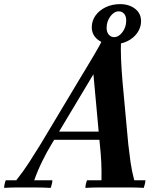

<svg xmlns="http://www.w3.org/2000/svg" viewBox="-86 -909 773 931"><path d="M-66 2Q-66 -6 -63.5 -17Q-61 -28 -58 -35H-7Q28 -79 55.5 -122Q83 -165 111 -210L296 -519Q312 -545 332 -578.5Q352 -612 374 -649Q396 -686 413 -720Q424 -722 441 -722.5Q458 -723 475 -722.5Q492 -722 501 -720L367 -549L164 -210Q142 -174 119.5 -128.5Q97 -83 80 -35H168Q168 -28 165.5 -17Q163 -6 160 2Q119 0 83 0Q47 0 30 0Q12 0 -9.5 0Q-31 0 -66 2ZM565 -35H619Q619 -27 616.5 -16.5Q614 -6 611 2Q577 0 547.5 0Q518 0 470 0Q433 0 397.5 0Q362 0 328 2Q328 -6 330.5 -17Q333 -28 336 -35H406Q407 -81 405 -123Q403 -165 398 -210L367 -549L501 -720Q499 -669 501 -621.5Q503 -574 508 -514L536 -210Q541 -165 547 -122.5Q553 -80 565 -35ZM428 -231H164L173 -271H437ZM496 -889Q540 -889 569 -866.5Q598 -844 598 -806Q598 -776 580 -750Q562 -724 531 -709Q500 -694 460 -694Q417 -694 388 -717Q359 -740 359 -777Q359 -808 377 -833.5Q395 -859 426.5 -874Q458 -889 496 -889ZM467 -729Q490 -729 508 -753.5Q526 -778 526 -809Q526 -831 515.5 -842.5Q505 -854 490 -854Q467 -854 449 -829.5Q431 -805 431 -774Q431 -753 441.5 -741Q452 -729 467 -729Z"/></svg>

Font: Poltawski Nowy SemiBold
Style: Italic
Weight: 600
Italic angle: -12°
Version: Version 1.001;gftools[0.9.25]